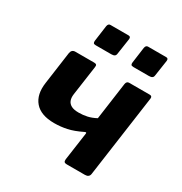

<svg xmlns="http://www.w3.org/2000/svg" viewBox="-172 -871 949 999"><g transform="rotate(30 302.0 -371.0)"><path d="M325 -726 311 -632Q310 -621 303.5 -616.5Q297 -612 284 -612H191Q180 -612 177 -616.5Q174 -621 175 -630L188 -725Q191 -742 204 -742H313Q327 -742 325 -726ZM551 -726 537 -632Q536 -621 529.5 -616.5Q523 -612 510 -612H417Q406 -612 403 -616.5Q400 -621 401 -630L414 -725Q417 -742 430 -742H539Q553 -742 551 -726ZM370 0Q359 0 355 -4.5Q351 -9 352 -20L376 -189Q377 -198 365 -192Q318 -169 281 -161Q244 -153 205 -153Q125 -153 88.5 -195.5Q52 -238 63 -313L90 -507Q94 -530 116 -530H229Q239 -530 242.5 -525.5Q246 -521 244 -510L219 -334Q216 -312 222 -296.5Q228 -281 244 -272.5Q260 -264 288 -264Q315 -264 339.5 -269.5Q364 -275 390 -289L421 -512Q424 -530 439 -530H563Q578 -530 576 -514L507 -22Q504 0 479 0Z"/></g></svg>

Font: Libre Franklin
Style: Bold Italic
Weight: 700
Italic angle: -8°
Designer: Pablo Impallari, Rodrigo Fuenzalida, Nhung Nguyen
Foundry: Impallari Type
Version: Version 3.000